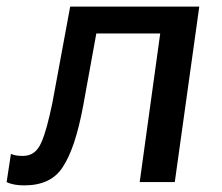

<svg xmlns="http://www.w3.org/2000/svg" viewBox="-64 -550 670 580"><path d="M227 -449H420L358 0H464L538 -530H148L94 -238C83 -186 73 -147 61 -120C49 -92 31 -79 5 -79C-12 -79 -21 -81 -31 -85L-44 0C-30 7 -12 10 9 10C63 10 102 -8 126 -46C151 -84 171 -144 187 -229Z"/></svg>

Font: Cheyenne Sans Medium
Style: Italic
Weight: 500
Italic angle: -8.13011°
Designer: The Public Sans project authors (U.S. Web Design System), Libre Franklin designed by Pablo Impallari and Rodrigo Fuenzal
Foundry: The Cheyenne Sans Project Authors
Version: Version 2.007